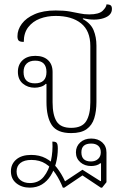

<svg xmlns="http://www.w3.org/2000/svg" viewBox="-20 -599 564 880"><path d="M306 11Q242 11 217.5 -25.5Q193 -62 193 -132V-214L190 -215Q182 -206 167.5 -201.5Q153 -197 139 -197Q107 -197 84.5 -216Q62 -235 62 -270Q62 -303 83.5 -323Q105 -343 142 -343Q179 -343 200 -323.5Q221 -304 221 -269V-130Q221 -72 239.5 -42.5Q258 -13 306 -13Q356 -13 375 -43.5Q394 -74 394 -130V-388Q394 -458 351.5 -492Q309 -526 235 -526Q196 -526 163 -513.5Q130 -501 109.5 -474.5Q89 -448 89 -407Q72 -407 66 -412.5Q60 -418 60 -433Q60 -463 80 -490Q100 -517 139 -534Q178 -551 235 -551Q273 -551 299 -546.5Q325 -542 345.5 -537.5Q366 -533 389 -533Q434 -533 451 -550Q468 -567 468 -579Q480 -579 486.5 -575Q493 -571 493 -558Q493 -528 454.5 -515.5Q416 -503 361 -515L359 -512Q396 -492 409 -460.5Q422 -429 422 -390V-132Q422 -89 412 -57Q402 -25 377 -7Q352 11 306 11ZM116 261Q80 261 55 241Q30 221 30 186Q30 153 54.5 132Q79 111 123 111Q161 111 190 126.5Q219 142 240.5 169.5Q262 197 278 232L358 179L440 231H443V150L440 149Q432 156 420.5 159Q409 162 398 162Q368 162 348 144.5Q328 127 328 99Q328 72 347.5 54Q367 36 398 36Q429 36 448.5 53.5Q468 71 468 100V236L448 261H442L358 205L275 261H268Q254 226 235 197.5Q216 169 189 151.5Q162 134 124 134Q91 134 73.5 148Q56 162 56 187Q56 212 73 226Q90 240 117 240Q157 240 180.5 211Q204 182 213.5 138Q223 94 220 50Q231 50 236 52.5Q241 55 243 62Q245 69 245 81Q245 116 236.5 148.5Q228 181 212 206.5Q196 232 172 246.5Q148 261 116 261ZM397 141Q417 141 429.5 129.5Q442 118 442 99Q442 79 430 69Q418 59 398 59Q353 59 353 99Q353 141 397 141ZM140 -217Q193 -217 193 -269Q193 -321 141 -321Q116 -321 102 -307.5Q88 -294 88 -269Q88 -217 140 -217Z"/></svg>

Font: Noto Serif Thai Thin
Style: Regular
Weight: 250
Version: Version 2.001